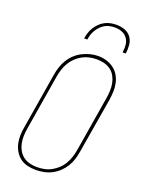

<svg xmlns="http://www.w3.org/2000/svg" viewBox="-175 -1037 850 1127"><g transform="rotate(20 250.0 -473.5)"><path d="M195 8Q169 8 143.5 2Q118 -4 98 -19Q78 -34 65 -56Q52 -78 46.5 -103Q41 -128 42 -155Q43 -182 48 -208L105 -553Q109 -578 117 -602.5Q125 -627 138.5 -649.5Q152 -672 171.5 -690.5Q191 -709 214.5 -721Q238 -733 263 -739.5Q288 -746 313 -746Q340 -746 365 -738.5Q390 -731 410.5 -716Q431 -701 444 -679Q457 -657 462.5 -632Q468 -607 467 -580.5Q466 -554 462 -527L404 -182Q400 -157 392.5 -132.5Q385 -108 371 -85.5Q357 -63 337.5 -44.5Q318 -26 294.5 -14Q271 -2 245.5 3Q220 8 195 8ZM196 -10Q219 -10 242 -14.5Q265 -19 286 -30.5Q307 -42 325 -59Q343 -76 355 -97Q367 -118 374 -140Q381 -162 385 -185L442 -530Q446 -554 447 -578Q448 -602 443.5 -624.5Q439 -647 428 -667Q417 -687 398.5 -700.5Q380 -714 357.5 -719.5Q335 -725 311 -725Q288 -725 265.5 -720Q243 -715 222 -703.5Q201 -692 183.5 -675Q166 -658 154 -637.5Q142 -617 135 -595Q128 -573 124 -550L67 -205Q63 -182 62 -158Q61 -134 65.5 -111.5Q70 -89 81 -69Q92 -49 109.5 -35.5Q127 -22 149.5 -16Q172 -10 196 -10ZM199 -815Q202 -833 207.5 -851Q213 -869 223.5 -885.5Q234 -902 248 -916Q262 -930 279.5 -939Q297 -948 315 -951.5Q333 -955 352 -955Q379 -955 403.5 -946Q428 -937 443 -916.5Q458 -896 460.5 -869Q463 -842 459 -815H439Q443 -838 441 -861Q439 -884 426.5 -902Q414 -920 393 -928.5Q372 -937 349 -937Q333 -937 317 -934Q301 -931 286.5 -923Q272 -915 260 -902.5Q248 -890 239.5 -876Q231 -862 226 -846.5Q221 -831 219 -815Z"/></g></svg>

Font: Iosevka Slab Thin Oblique
Style: Regular
Weight: 100
Italic angle: -9°
Monospace: yes
Designer: Belleve Invis
Foundry: Belleve Invis
Version: Version 11.1.0; ttfautohint (v1.8.3)